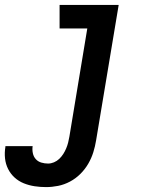

<svg xmlns="http://www.w3.org/2000/svg" viewBox="-85 -540 605 783"><path d="M103 223Q79 223 56 219.5Q33 216 12 207.5Q-9 199 -25.5 184Q-42 169 -52 149Q-62 129 -64.5 106Q-67 83 -63 59V56H48V57Q46 71 49 85Q52 99 61 109Q70 119 83.5 123Q97 127 111 127Q123 127 135 122Q147 117 156.5 108Q166 99 173 88Q180 77 185 65Q190 53 193 41Q196 29 198 17L271 -424H158V-520H399L307 32Q303 57 295.5 81Q288 105 275 127.5Q262 150 243 169Q224 188 200.5 200.5Q177 213 152 218Q127 223 103 223Z"/></svg>

Font: Iosevka Custom
Style: Bold Italic
Weight: 700
Italic angle: -9°
Designer: Belleve Invis
Foundry: Belleve Invis
Version: Version 30.3.1; ttfautohint (v1.8.3)